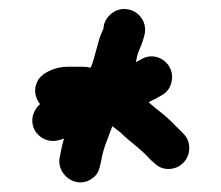

<svg xmlns="http://www.w3.org/2000/svg" viewBox="-20 -559 481 417"><path d="M391 -237C391 -250 387 -260 378 -269L356 -291C351 -296 345 -302 338 -308L318 -324C312 -329 307 -333 303 -337C308 -340 312 -342 317 -344L331 -352C342 -358 349 -367 352 -379C363 -418 322 -450 288 -431L275 -424C277 -432 279 -444 283 -452C288 -463 291 -472 294 -484C300 -511 282 -533 261 -538C234 -545 212 -526 206 -506C205 -499 205 -496 202 -491C191 -467 188 -438 177 -412C172 -413 166 -414 161 -414H126C100 -414 70 -401 61 -382C52 -364 57 -345 67 -333C60 -327 55 -319 52 -310C45 -285 59 -265 76 -257C92 -250 105 -253 119 -258C114 -242 112 -227 109 -214C105 -177 148 -147 181 -172C195 -182 196 -194 200 -211C204 -237 216 -262 224 -285C230 -280 236 -276 242 -271C262 -251 288 -234 307 -212L315 -205C324 -196 334 -192 346 -192C371 -192 391 -212 391 -237Z"/></svg>

Font: Electronic
Style: Blk
Weight: 900
Version: Version 1.011